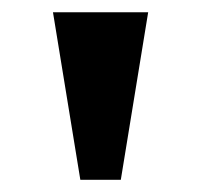

<svg xmlns="http://www.w3.org/2000/svg" viewBox="-20 -734 330 315"><path d="M66.9 -713.9H223.1L178.2 -439H111.8Z"/></svg>

Font: Noto Serif Devanagari
Style: Bold
Weight: 700
Designer: Monotype Design Team
Foundry: Monotype Imaging Inc.
Version: Version 1.01